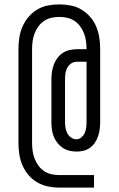

<svg xmlns="http://www.w3.org/2000/svg" viewBox="-20 -777 540 874"><path d="M250 77H408V20H250Q232 20 214 16Q196 12 181 2Q166 -8 155 -23Q144 -38 137.5 -55Q131 -72 128.5 -90Q126 -108 126 -126V-554Q126 -572 128.5 -590Q131 -608 137.5 -625Q144 -642 155 -657Q166 -672 181 -682Q196 -692 214 -696Q232 -700 250 -700Q268 -700 286 -696Q304 -692 319 -682Q334 -672 345 -657Q356 -642 362.5 -625Q369 -608 371.5 -590Q374 -572 374 -554V-553H330Q313 -553 296 -549Q279 -545 265 -535.5Q251 -526 241 -512.5Q231 -499 225 -483Q219 -467 216.5 -450Q214 -433 214 -417V-223Q214 -206 216 -189.5Q218 -173 224 -157Q230 -141 240.5 -127.5Q251 -114 265 -104.5Q279 -95 295.5 -91Q312 -87 329 -87Q345 -87 361 -91Q377 -95 390.5 -105Q404 -115 413 -129Q422 -143 427 -158.5Q432 -174 434 -190Q436 -206 436 -223V-554Q436 -580 432 -606Q428 -632 418 -656Q408 -680 390.5 -700Q373 -720 350.5 -733.5Q328 -747 302 -752Q276 -757 250 -757Q224 -757 198 -752Q172 -747 149.5 -733.5Q127 -720 110 -700Q93 -680 82.5 -656Q72 -632 68 -606Q64 -580 64 -554V-126Q64 -100 68 -74Q72 -48 82.5 -24Q93 0 110 20Q127 40 149.5 53Q172 66 198 71.5Q224 77 250 77ZM328 -143Q315 -143 303.5 -151Q292 -159 286 -171Q280 -183 278 -196.5Q276 -210 276 -223V-417Q276 -430 278 -443.5Q280 -457 286.5 -469Q293 -481 304.5 -488.5Q316 -496 330 -496H374V-223Q374 -210 372.5 -197Q371 -184 366 -172.5Q361 -161 351 -152Q341 -143 328 -143Z"/></svg>

Font: Iosevka SS09 Light
Style: Regular
Weight: 300
Monospace: yes
Designer: Belleve Invis
Foundry: Belleve Invis
Version: Version 5.2.1; ttfautohint (v1.8.3)